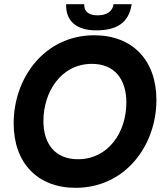

<svg xmlns="http://www.w3.org/2000/svg" viewBox="-20 -883 788 920"><path d="M342.5 17C579.5 17 729.5 -185 729.5 -404C729.5 -595 614 -714 432 -714C194 -714 45.5 -510.5 45.5 -292C45.5 -101.5 160.5 17 342.5 17ZM188 -303.5C188 -441 271.5 -577 420.5 -577C527.5 -577 585.5 -505 585.5 -392C585.5 -249 499 -120 353.5 -120C247 -120 188 -190.5 188 -303.5ZM297 -863C294 -785 344 -737.5 440.5 -737.5C540 -737.5 597.5 -774 611 -863H524C520 -829.5 493 -809.5 447 -809.5C409 -809.5 382 -825 383.5 -863Z"/></svg>

Font: HK Grotesk ExtraBold
Style: Italic
Weight: 800
Italic angle: -16°
Designer: Alfredo Marco Pradil
Foundry: Hanken Design Co.
Version: Version 3.001;FEAKit 1.0